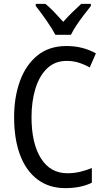

<svg xmlns="http://www.w3.org/2000/svg" viewBox="-20 -1029 542 993"><path d="M325 -714Q264 -714 223.5 -675Q183 -636 163 -570Q143 -504 143 -423Q143 -288 191.5 -210.5Q240 -133 329 -133Q363 -133 394.5 -140.5Q426 -148 455 -160V-84Q398 -56 318 -56Q234 -56 174.5 -100.5Q115 -145 84 -227Q53 -309 53 -424Q53 -527 83.5 -610.5Q114 -694 174 -742.5Q234 -791 324 -791Q408 -791 476 -753L444 -680Q418 -695 388.5 -704.5Q359 -714 325 -714ZM266 -849Q249 -882 220 -923.5Q191 -965 165 -998V-1009H215Q236 -992 260 -967Q284 -942 307 -916Q333 -945 353.5 -965Q374 -985 400 -1009H450V-998Q434 -978 414 -952Q394 -926 376 -899Q358 -872 347 -849Z"/></svg>

Font: Noto Sans Malayalam UI Condensed
Style: Regular
Weight: 400
Width: 3
Designer: Jelle Bosma - Monotype Design Team
Foundry: Monotype Imaging Inc.
Version: Version 2.104; ttfautohint (v1.8.4.7-5d5b)